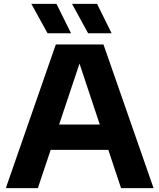

<svg xmlns="http://www.w3.org/2000/svg" viewBox="-20 -969 820 989"><path d="M10 0 267.5 -740H513L771 0H603.5L538 -197H241L175 0ZM284.5 -327.5H494L389.5 -641.5ZM434 -797.5 351 -949H480L555 -797.5ZM225 -797.5 141.5 -949H271L346 -797.5Z"/></svg>

Font: Encode Sans SemiExpanded SemiExpanded
Style: Bold
Weight: 700
Width: 6
Designer: Multiple Designers
Foundry: Impallari Type
Version: Version 3.000; ttfautohint (v1.8.3) -l 8 -r 50 -G 200 -x 14 